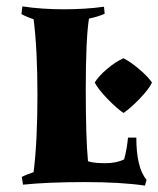

<svg xmlns="http://www.w3.org/2000/svg" viewBox="-20 -569 495 600"><path d="M455 -311Q445 -290 416.5 -260.5Q388 -231 366 -216Q344 -231 315.5 -260.5Q287 -290 276 -311Q288 -331 314.5 -353.5Q341 -376 366 -387Q389 -375 415.5 -352.5Q442 -330 455 -311ZM85 -31Q97 -127 97 -271.5Q97 -416 85 -509Q63 -516 47 -525L50 -549Q110 -540 179 -540Q248 -540 305 -548L307 -526Q287 -517 259 -511H258Q248 -446 248 -291.5Q248 -137 255 -65Q273 -59 308.5 -59Q344 -59 368 -71Q377 -105 380 -139H406Q406 -45 438 -7L433 11Q358 0 245 0Q132 0 52 8L48 -16Q61 -23 85 -31Z"/></svg>

Font: Almendra SC
Style: Bold
Weight: 700
Designer: Ana Sanfelippo
Foundry: Ana Sanfelippo
Version: Version 1.003